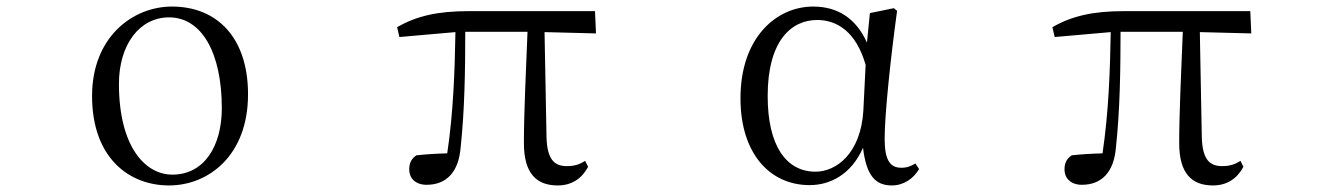

<svg xmlns="http://www.w3.org/2000/svg" viewBox="-20 -551 4040 586"><path d="M496 15C615 15 737 -75 737 -263C737 -439 640 -531 505 -531C385 -531 261 -438 261 -258C261 -70 373 15 496 15ZM506 -18C422 -18 343 -105 343 -295C343 -415 406 -498 496 -498C595 -498 657 -391 657 -221C657 -106 604 -18 506 -18Z M1682 15C1725 15 1756 -6 1775 -42L1766 -60C1750 -50 1735 -44 1710 -44C1672 -44 1650 -64 1648 -132L1642 -453L1799 -449L1796 -517H1410C1315 -517 1251 -502 1192 -468L1199 -438L1370 -453C1368 -337 1364 -211 1345 -83C1309 -82 1279 -80 1251 -77C1236 -67 1229 -54 1229 -34C1229 -6 1249 13 1282 13C1341 13 1380 -24 1386 -102C1398 -212 1400 -337 1400 -454H1590C1585 -328 1579 -205 1579 -114C1579 -21 1618 15 1682 15Z M2451 14C2513 14 2578 -18 2614 -100C2624 -16 2651 15 2702 15C2739 15 2769 -7 2785 -35L2774 -52C2760 -44 2749 -39 2731 -39C2698 -39 2680 -60 2680 -127C2680 -204 2699 -380 2718 -518L2708 -526L2635 -511L2626 -421C2592 -497 2534 -531 2462 -531C2350 -531 2240 -437 2240 -251C2240 -82 2330 14 2451 14ZM2622 -353 2615 -213C2607 -82 2532 -27 2469 -27C2379 -27 2323 -107 2323 -258C2323 -425 2394 -490 2474 -490C2535 -490 2593 -454 2622 -353Z M3682 15C3725 15 3756 -6 3775 -42L3766 -60C3750 -50 3735 -44 3710 -44C3672 -44 3650 -64 3648 -132L3642 -453L3799 -449L3796 -517H3410C3315 -517 3251 -502 3192 -468L3199 -438L3370 -453C3368 -337 3364 -211 3345 -83C3309 -82 3279 -80 3251 -77C3236 -67 3229 -54 3229 -34C3229 -6 3249 13 3282 13C3341 13 3380 -24 3386 -102C3398 -212 3400 -337 3400 -454H3590C3585 -328 3579 -205 3579 -114C3579 -21 3618 15 3682 15Z"/></svg>

Font: Harano Aji Mincho
Style: Regular
Weight: 400
Foundry: Masamichi Hosoda
Version: HaranoAjiMincho-Regular version 20230610;ttx 4.39.4